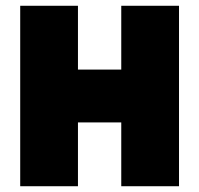

<svg xmlns="http://www.w3.org/2000/svg" viewBox="-20 -645 690 665"><path d="M400 0V-221H250V0H50V-625H250V-404H400V-625H600V0Z"/></svg>

Font: Changa One
Style: Regular
Weight: 400
Designer: Eduardo Rodriguez Tunni
Foundry: Eduardo Rodriguez Tunni
Version: Version 1.003